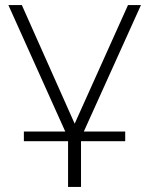

<svg xmlns="http://www.w3.org/2000/svg" viewBox="-20 -542 587 756"><path d="M237 -24H74V14H248V194H299V14H473V-24H310L535 -522H484L274 -55L66 -522H13Z"/></svg>

Font: Montserrat Light
Style: Regular
Weight: 300
Designer: Julieta Ulanovsky
Foundry: Julieta Ulanovsky
Version: Version 7.200